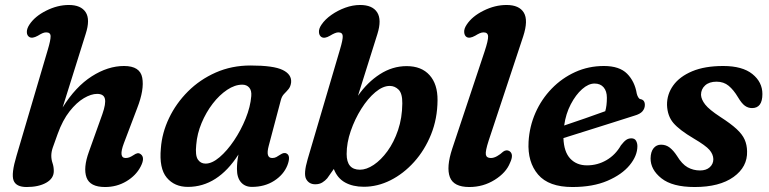

<svg xmlns="http://www.w3.org/2000/svg" viewBox="-20 -739 3088 771"><path d="M544.5 -69.5Q526 -34 487.5 -11Q449 12 402 12Q341.5 12 327.5 -26.2Q313.5 -64.5 337 -129.5L391 -280.5Q406 -323 401.2 -342.5Q396.5 -362 370 -362Q346 -362 316.8 -344.8Q287.5 -327.5 259.5 -292Q231.5 -256.5 211.5 -201Q197.5 -163 191.8 -146Q186 -129 186 -113.5Q186 -98.5 191 -84Q196 -69.5 196 -52Q196 -22.5 165.5 -5.2Q135 12 87 12Q44.5 12 34.5 -14.5Q24.5 -41 46.5 -114L172 -539.5Q183.5 -578 183.2 -593.5Q183 -609 165.5 -609Q158 -609 150.2 -605.5Q142.5 -602 132 -595.5Q109.5 -583 97.5 -590.5Q88 -596.5 87.8 -610.2Q87.5 -624 98 -640Q120 -673.5 165.5 -696.2Q211 -719 256.5 -719Q305 -719 324 -690Q343 -661 324 -602.5L231.5 -307.5Q283.5 -391 348.5 -432.5Q413.5 -474 478 -474Q542.5 -474 551.2 -426.8Q560 -379.5 531 -305L477.5 -164Q455 -104.5 484.5 -104.5Q492 -104.5 499 -107Q506 -109.5 516 -116Q524.5 -122 531.5 -123.5Q538.5 -125 545.5 -119.5Q563.5 -105.5 544.5 -69.5Z M1059 -153Q1046 -104.5 1073 -104.5Q1082.5 -104.5 1089.5 -108.2Q1096.5 -112 1105.5 -118Q1121 -128.5 1131 -122.5Q1148.5 -113 1134 -75Q1119 -37.5 1081 -13Q1043 11.5 991.5 11.5Q964 11.5 947.8 -7Q931.5 -25.5 931.5 -60.5Q931.5 -73.5 932.8 -87Q934 -100.5 937.5 -118.5Q854 11.5 734.5 11.5Q680.5 11.5 649.5 -25.8Q618.5 -63 626 -143.5Q630.5 -205.5 658.8 -264.8Q687 -324 734.8 -371.8Q782.5 -419.5 846.5 -447.8Q910.5 -476 986 -476Q1078.5 -476 1115.2 -458Q1152 -440 1149 -408Q1147 -391.5 1138.8 -381.5Q1130.5 -371.5 1121.2 -362.2Q1112 -353 1108 -338ZM768 -157.5Q763.5 -115 774.5 -98.5Q785.5 -82 805.5 -82Q831.5 -82 861.8 -107.8Q892 -133.5 919.8 -174.8Q947.5 -216 966.5 -263Q985.5 -310 989 -353Q991 -375.5 980.8 -387.2Q970.5 -399 953 -399Q923 -399 892 -378.2Q861 -357.5 834.2 -322.8Q807.5 -288 789.5 -245Q771.5 -202 768 -157.5Z M1345 -539.5Q1357.5 -581 1356.2 -595Q1355 -609 1338.5 -609Q1327 -609 1305 -595.5Q1283 -582.5 1270.5 -590.5Q1261.5 -596.5 1260.8 -610.2Q1260 -624 1271 -640Q1285.5 -661.5 1310.8 -679.2Q1336 -697 1366.2 -708Q1396.5 -719 1426 -719Q1475.5 -719 1494.5 -689.5Q1513.5 -660 1495.5 -602.5L1417.5 -354.5Q1455 -408.5 1505.5 -441Q1556 -473.5 1613 -473.5Q1672.5 -473.5 1705 -437.2Q1737.5 -401 1737 -336.5Q1736.5 -262.5 1711 -199.2Q1685.5 -136 1643 -88.8Q1600.5 -41.5 1548.2 -15.2Q1496 11 1441 11Q1397 11 1365.8 -6.2Q1334.5 -23.5 1320.5 -60.5L1294 -23Q1286 -13.5 1274.2 -6.2Q1262.5 1 1246 1Q1221 1 1209.5 -19.8Q1198 -40.5 1215.5 -100ZM1545 -394Q1517.5 -394 1487.2 -368.8Q1457 -343.5 1431 -302.2Q1405 -261 1388.5 -213.2Q1372 -165.5 1372 -120.5Q1372 -57.5 1425.5 -57.5Q1451.5 -57.5 1480.8 -77Q1510 -96.5 1536 -132.2Q1562 -168 1578.5 -216.8Q1595 -265.5 1595.5 -323.5Q1596 -363.5 1580.8 -378.8Q1565.5 -394 1545 -394Z M2081 -593 1942.5 -175Q1928.5 -132 1931 -118.2Q1933.5 -104.5 1951 -104.5Q1963 -104.5 1976.2 -112Q1989.5 -119.5 2000.5 -130Q2014 -139.5 2026 -132Q2044.5 -119.5 2028 -85Q2012.5 -45.5 1966.5 -16.8Q1920.5 12 1864.5 12Q1801.5 12 1786.5 -27.8Q1771.5 -67.5 1796 -142L1925.5 -531Q1941 -577.5 1940 -593.2Q1939 -609 1922 -609Q1914.5 -609 1906.5 -605.5Q1898.5 -602 1888 -595.5Q1865.5 -583 1853.5 -590.5Q1845 -596 1844 -609.8Q1843 -623.5 1854 -640Q1876 -673.5 1921.8 -696.2Q1967.5 -719 2014 -719Q2065 -719 2083.5 -688.2Q2102 -657.5 2081 -593Z M2539.5 -152Q2539.5 -113.5 2508.5 -75.8Q2477.5 -38 2419.2 -13Q2361 12 2278.5 12Q2183.5 12 2140.8 -38Q2098 -88 2102.5 -169.5Q2106 -231 2130.2 -286Q2154.5 -341 2195.5 -383.2Q2236.5 -425.5 2290 -449.8Q2343.5 -474 2405 -474Q2467.5 -474 2498.2 -443Q2529 -412 2537 -363Q2539 -355 2542.8 -348.5Q2546.5 -342 2551.5 -341Q2569.5 -338 2569.5 -317.5Q2569.5 -303.5 2560 -292.2Q2550.5 -281 2527.5 -274.5Q2490 -262.5 2438.5 -246.2Q2387 -230 2334.8 -213.5Q2282.5 -197 2242.5 -184.5Q2244.5 -129 2270 -102Q2295.5 -75 2337 -75Q2379.5 -75 2415.5 -96Q2451.5 -117 2473.5 -155.5Q2485.5 -171 2494.5 -177.2Q2503.5 -183.5 2515.5 -183.5Q2528.5 -183.5 2534 -174Q2539.5 -164.5 2539.5 -152ZM2367.5 -403.5Q2343 -403.5 2317.5 -381Q2292 -358.5 2272 -320.2Q2252 -282 2245.5 -235Q2284 -248 2329.8 -263.8Q2375.5 -279.5 2410.5 -292.5Q2417 -314.5 2417 -346.5Q2417 -373 2404 -388.2Q2391 -403.5 2367.5 -403.5Z M2791 -54.5Q2816 -54.5 2830.2 -67.5Q2844.5 -80.5 2844.5 -100Q2844 -119.5 2829 -137Q2814 -154.5 2765.5 -183Q2708 -217 2684 -245.2Q2660 -273.5 2658.5 -317.5Q2658 -360.5 2683.5 -396Q2709 -431.5 2759.5 -452.8Q2810 -474 2884 -474Q2961 -474 3001.2 -441.8Q3041.5 -409.5 3041.5 -361.5Q3041.5 -305 3000 -305Q2984 -305 2971 -314.5Q2958 -324 2943.5 -348.5Q2926 -378 2906 -394.5Q2886 -411 2857.5 -411Q2828 -411 2811.5 -396Q2795 -381 2795 -358Q2796 -339.5 2811.8 -319.2Q2827.5 -299 2872.5 -269.5Q2914.5 -242.5 2937.8 -221Q2961 -199.5 2970.2 -178.5Q2979.5 -157.5 2980 -131.5Q2982 -69 2925.8 -28.5Q2869.5 12 2769.5 12Q2680 12 2636 -23Q2592 -58 2592.5 -103.5Q2593 -129.5 2604.5 -143.8Q2616 -158 2634.5 -158Q2654.5 -158 2669.5 -146.2Q2684.5 -134.5 2698.5 -113Q2718.5 -80 2741.2 -67.2Q2764 -54.5 2791 -54.5Z"/></svg>

Font: Fraunces 9pt SuperSoft SemiBold
Style: Italic
Weight: 600
Italic angle: -16°
Version: Version 1.000;[0bf87f6ff]